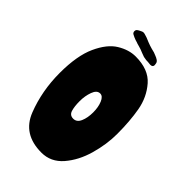

<svg xmlns="http://www.w3.org/2000/svg" viewBox="-252 -932 1049 1049"><g transform="rotate(45 272.0 -407.5)"><path d="M43 -357Q43 -490 79.5 -570Q116 -650 168.5 -682Q221 -714 273 -714Q373 -714 423 -656.5Q473 -599 487 -520.5Q501 -442 501 -343Q501 -263 477 -178.5Q453 -94 403 -36Q353 22 280 22Q137 22 90 -98.5Q43 -219 43 -357ZM325 -334Q325 -374 312.5 -404Q300 -434 279 -434Q254 -434 241.5 -399.5Q229 -365 229 -325Q229 -284 237 -258Q245 -232 272 -232Q299 -232 312 -262Q325 -292 325 -334ZM307 -744 285 -752Q262 -762 245.5 -766Q229 -770 223 -773Q210 -776 193 -783.5Q176 -791 173 -796Q170 -802 170 -807Q170 -815 174.5 -819.5Q179 -824 189 -829Q203 -837 211 -837Q218 -837 227.5 -833.5Q237 -830 242 -829Q270 -817 286.5 -811.5Q303 -806 328 -800Q332 -798 344.5 -793.5Q357 -789 366.5 -782.5Q376 -776 378 -767Q380 -757 380 -754Q380 -738 361 -738Q356 -738 342 -740Q331 -739 307 -744Z"/></g></svg>

Font: Barriecito
Style: Regular
Weight: 400
Designer: Pablo Cosgaya & Sergio Jiménez
Foundry: Pablo Cosgaya & Sergio Jiménez
Version: Version 1.001